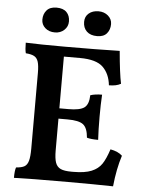

<svg xmlns="http://www.w3.org/2000/svg" viewBox="-58 -915 731 965"><g transform="rotate(5 307.0 -432.5)"><path d="M580 -155Q558 -87 549 2Q459 0 322 0Q123 0 49 3Q49 -34 55 -50Q83 -52 97 -60Q111 -68 117 -89Q123 -110 123 -152V-533Q123 -570 117 -589Q111 -608 96.5 -616Q82 -624 54 -626Q49 -644 49 -679Q117 -676 245 -676Q406 -676 523 -679Q533 -566 544 -515Q522 -502 484 -502Q478 -559 444 -592.5Q410 -626 327 -626H246V-365H292Q350 -365 372 -381.5Q394 -398 395 -444Q419 -452 454 -452Q451 -403 451 -341Q451 -274 454 -224Q417 -224 397 -230Q393 -279 371 -296Q349 -313 292 -313H246V-153Q246 -112 253.5 -91Q261 -70 279.5 -61.5Q298 -53 334 -53H343Q402 -53 435.5 -67Q469 -81 486.5 -107Q504 -133 520 -182Q559 -175 580 -155ZM122 -802Q122 -830 138.5 -849Q155 -868 188 -868Q222 -868 239 -850.5Q256 -833 256 -804Q256 -778 237 -760.5Q218 -743 190 -743Q160 -743 141 -760Q122 -777 122 -802ZM332 -809Q332 -836 351 -852Q370 -868 400 -868Q429 -868 448.5 -851Q468 -834 468 -809Q468 -781 452 -762Q436 -743 403 -743Q369 -743 350.5 -761Q332 -779 332 -809Z"/></g></svg>

Font: Vollkorn SC SemiBold
Style: Regular
Weight: 600
Designer: Friedrich Althausen
Foundry: Friedrich Althausen
Version: Version 4.015